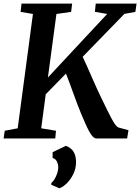

<svg xmlns="http://www.w3.org/2000/svg" viewBox="-24 -763 772 1058"><path d="M-4 0 2 -42.5 73.5 -56 157.5 -686 89.5 -697.5 94.5 -743H373.5L368 -697.5L287 -686L240 -336L566.5 -686L499 -698L503.5 -743H728.5L722 -697.5L661.5 -686.5L431.5 -450Q442 -428.5 455 -399Q468 -369.5 482 -337.8Q496 -306 509 -277Q522 -248 532 -228Q550 -191 564 -162.2Q578 -133.5 589.2 -112.5Q600.5 -91.5 609.5 -78.8Q618.5 -66 627 -61L684 -45.5L676.5 0H506Q496 -1 486.2 -11.5Q476.5 -22 466.5 -40.5Q456.5 -59 445.8 -83.5Q435 -108 423 -136.5Q413.5 -159 403 -187Q392.5 -215 381.5 -245Q370.5 -275 360 -304Q349.5 -333 339.5 -357.5L228 -243.5L203 -56L284.5 -42.5L280.5 0ZM258.5 255 259 245Q268 238.5 276.8 223.8Q285.5 209 291.5 191.2Q297.5 173.5 297 158Q296.5 140.5 288.8 125.8Q281 111 266 108V75.5L339 40.5Q370.5 52.5 383 75.8Q395.5 99 395 132.5Q394.5 166.5 379.8 196.5Q365 226.5 344 247.2Q323 268 303 274.5Z"/></svg>

Font: Merriweather 28pt SemiBold
Style: Italic
Weight: 600
Italic angle: -7.8°
Version: Version 2.101